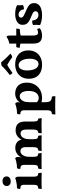

<svg xmlns="http://www.w3.org/2000/svg" viewBox="1180 -1936 1001 3401"><g transform="rotate(-90 1680.5 -235.5)"><path d="M34 3Q34 -15 35.5 -30.5Q37 -46 41 -58Q81 -59 94.5 -77Q108 -95 108 -145V-306Q108 -330 103 -345Q98 -360 82 -367.5Q66 -375 34 -377Q34 -392 36 -406.5Q38 -421 45 -434Q78 -434 113.5 -439Q149 -444 178.5 -451.5Q208 -459 222 -467Q235 -462 243 -449.5Q251 -437 251 -414V-145Q251 -95 264 -77Q277 -59 313 -58Q317 -46 318.5 -29.5Q320 -13 320 3Q305 2 282 1.5Q259 1 232 0.5Q205 0 178 0Q151 0 123 0.5Q95 1 72 1.5Q49 2 34 3ZM167 -546Q131 -546 108.5 -565.5Q86 -585 86 -616Q86 -652 111 -672Q136 -692 171 -692Q212 -692 234 -672Q256 -652 256 -617Q256 -587 232 -566.5Q208 -546 167 -546Z M387 3Q387 -15 388.5 -30.5Q390 -46 395 -58Q436 -60 448.5 -77.5Q461 -95 461 -145V-288Q461 -321 456.5 -339.5Q452 -358 436.5 -366.5Q421 -375 388 -377Q388 -391 390.5 -405.5Q393 -420 400 -434Q430 -434 463.5 -438.5Q497 -443 526.5 -450.5Q556 -458 573 -467Q585 -463 593 -450.5Q601 -438 601 -414Q601 -397 597.5 -376Q594 -355 584 -311H576Q594 -357 603.5 -375.5Q613 -394 621 -402Q642 -426 678 -446Q714 -466 760 -466Q807 -466 843.5 -446Q880 -426 898 -386Q909 -366 909 -343H905Q920 -383 939 -402Q959 -424 992.5 -442Q1026 -460 1070 -460Q1119 -460 1154 -443.5Q1189 -427 1208.5 -390Q1228 -353 1228 -291V-170Q1228 -123 1232.5 -99.5Q1237 -76 1248 -68Q1259 -60 1280 -58Q1284 -45 1285.5 -30Q1287 -15 1287 3Q1263 1 1230 0.5Q1197 0 1162 0Q1139 0 1113 0.5Q1087 1 1063 1.5Q1039 2 1021 3Q1021 -17 1022.5 -31Q1024 -45 1028 -58Q1049 -60 1062 -68.5Q1075 -77 1080.5 -100Q1086 -123 1086 -165V-261Q1086 -326 1066.5 -349Q1047 -372 1015 -372Q988 -372 965 -354Q942 -336 928.5 -300.5Q915 -265 915 -211V-148Q915 -97 928 -78.5Q941 -60 975 -58Q979 -47 981 -31Q983 -15 983 3Q959 1 921 0.5Q883 0 846 0Q810 0 772.5 0.5Q735 1 708 3Q708 -15 709.5 -31Q711 -47 715 -58Q739 -60 752 -68Q765 -76 770 -100Q775 -124 775 -170V-269Q775 -329 755.5 -351.5Q736 -374 700 -374Q675 -374 652.5 -355Q630 -336 616.5 -300Q603 -264 603 -213V-148Q603 -96 615 -78Q627 -60 662 -58Q666 -46 667.5 -30.5Q669 -15 669 3Q653 1 627.5 0.5Q602 0 575 0Q548 0 526 0Q505 0 478 0Q451 0 426.5 0.5Q402 1 387 3Z M1354 245Q1354 224 1355.5 209.5Q1357 195 1360 184Q1387 182 1402 174Q1417 166 1422.5 144.5Q1428 123 1428 84V-296Q1428 -325 1423.5 -341.5Q1419 -358 1403.5 -366.5Q1388 -375 1355 -377Q1355 -392 1357.5 -406.5Q1360 -421 1367 -434Q1420 -434 1469.5 -444.5Q1519 -455 1542 -467Q1556 -462 1563.5 -449.5Q1571 -437 1571 -413Q1571 -398 1565.5 -380.5Q1560 -363 1550 -337L1571 -316V69Q1571 112 1580.5 136Q1590 160 1611.5 170.5Q1633 181 1670 184Q1675 196 1676 212Q1677 228 1677 245Q1660 244 1634.5 243.5Q1609 243 1580 242.5Q1551 242 1523 242Q1478 242 1430 242.5Q1382 243 1354 245ZM1644 9Q1621 9 1602 5.5Q1583 2 1560 -4V-97Q1577 -75 1597 -62.5Q1617 -50 1646 -50Q1664 -50 1685.5 -57.5Q1707 -65 1726.5 -84.5Q1746 -104 1758 -140.5Q1770 -177 1770 -234Q1770 -276 1759.5 -310.5Q1749 -345 1728 -365.5Q1707 -386 1675 -386Q1650 -386 1626 -369.5Q1602 -353 1586.5 -315.5Q1571 -278 1571 -216L1532 -318Q1548 -357 1562 -378.5Q1576 -400 1588 -411Q1599 -424 1618.5 -436.5Q1638 -449 1664 -458Q1690 -467 1720 -467Q1779 -467 1822.5 -445Q1866 -423 1891.5 -377.5Q1917 -332 1917 -260Q1917 -181 1882.5 -120Q1848 -59 1787 -25Q1726 9 1644 9Z M2234 9Q2155 9 2099 -19.5Q2043 -48 2014.5 -100.5Q1986 -153 1986 -224Q1986 -301 2019 -355.5Q2052 -410 2109.5 -438.5Q2167 -467 2238 -467Q2320 -467 2375.5 -437Q2431 -407 2459.5 -354.5Q2488 -302 2488 -233Q2488 -160 2457 -105.5Q2426 -51 2369 -21Q2312 9 2234 9ZM2247 -54Q2294 -54 2317.5 -98.5Q2341 -143 2341 -210Q2341 -274 2325 -318Q2309 -362 2283 -384Q2257 -406 2226 -406Q2179 -406 2156 -362.5Q2133 -319 2133 -254Q2133 -196 2146.5 -150.5Q2160 -105 2186 -79.5Q2212 -54 2247 -54ZM2091 -516Q2075 -522 2065.5 -537Q2056 -552 2053 -564Q2094 -593 2138 -631Q2182 -669 2216 -707Q2229 -711 2245.5 -713.5Q2262 -716 2276 -716Q2306 -679 2344.5 -637.5Q2383 -596 2430 -554Q2420 -542 2404.5 -532.5Q2389 -523 2368 -519Q2339 -541 2302 -566Q2265 -591 2232 -608Q2219 -601 2200 -589.5Q2181 -578 2160.5 -564.5Q2140 -551 2121.5 -538Q2103 -525 2091 -516Z M2748 9Q2679 9 2644 -27Q2609 -63 2609 -148V-373Q2593 -379 2576 -382Q2559 -385 2535 -386Q2535 -404 2537.5 -418Q2540 -432 2547 -448H2609V-571Q2642 -576 2674 -589.5Q2706 -603 2727 -620Q2741 -614 2746 -603Q2751 -592 2751 -559V-448H2874Q2874 -430 2872 -414.5Q2870 -399 2865 -385Q2831 -385 2803 -381Q2775 -377 2751 -370V-164Q2751 -125 2756.5 -102.5Q2762 -80 2774 -71Q2786 -62 2803 -62Q2820 -62 2835.5 -66.5Q2851 -71 2865 -79Q2879 -61 2880 -30Q2860 -13 2823 -2Q2786 9 2748 9Z M3288 -435Q3287 -410 3287.5 -382.5Q3288 -355 3292 -329Q3278 -321 3258 -316Q3238 -311 3216 -311Q3214 -337 3202.5 -358.5Q3191 -380 3170.5 -393.5Q3150 -407 3120 -407Q3097 -407 3083 -395Q3069 -383 3069 -364Q3069 -350 3076 -338.5Q3083 -327 3106.5 -313.5Q3130 -300 3178 -280Q3235 -257 3267 -236.5Q3299 -216 3312.5 -191.5Q3326 -167 3326 -133Q3326 -88 3300.5 -56Q3275 -24 3228 -7.5Q3181 9 3117 9Q3055 9 3015 0Q2975 -9 2937 -26Q2939 -45 2940 -67.5Q2941 -90 2940.5 -112Q2940 -134 2938 -150Q2952 -159 2974 -163Q2996 -167 3016 -167Q3022 -111 3048.5 -83Q3075 -55 3116 -55Q3146 -55 3164 -68.5Q3182 -82 3182 -105Q3182 -121 3174.5 -132.5Q3167 -144 3146.5 -156Q3126 -168 3086 -184Q3039 -202 3007 -221Q2975 -240 2958 -267.5Q2941 -295 2941 -338Q2941 -371 2956 -395Q2971 -419 2997.5 -435Q3024 -451 3057.5 -459Q3091 -467 3128 -467Q3181 -467 3218 -459Q3255 -451 3288 -435Z"/></g></svg>

Font: Vollkorn
Style: Bold
Weight: 700
Designer: Friedrich Althausen
Foundry: Friedrich Althausen
Version: Version 5.000